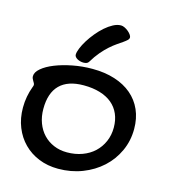

<svg xmlns="http://www.w3.org/2000/svg" viewBox="-112 -788 838 940"><g transform="rotate(15 307.0 -318.0)"><path d="M268.6 61Q215.3 61 170.7 43Q126 24.9 93.8 -7.6Q61.5 -40 43.5 -85Q25.4 -129.9 25.4 -184.1Q25.4 -213.4 30.5 -240.5Q35.6 -267.6 44.4 -291Q48.3 -300.3 48.3 -304.2Q48.3 -309.1 45.9 -313.5Q43.5 -317.9 40.5 -322.8Q37.6 -327.6 35.2 -333Q32.7 -338.4 32.7 -345.2Q32.7 -365.7 56.2 -385.5Q79.6 -405.3 118.2 -420.7Q156.7 -436 205.6 -445.6Q254.4 -455.1 305.7 -455.1Q368.7 -455.1 419.2 -439Q469.7 -422.9 505.1 -392.8Q540.5 -362.8 559.6 -319.8Q578.6 -276.9 578.6 -223.1Q578.6 -163.1 554.7 -111.1Q530.8 -59.1 489 -21Q447.3 17.1 390.6 39.1Q334 61 268.6 61ZM480.5 -204.1Q480.5 -242.2 467.3 -272.5Q454.1 -302.7 429.2 -323.5Q404.3 -344.2 367.9 -355.2Q331.5 -366.2 285.6 -366.2Q205.1 -366.2 164.3 -325.4Q123.5 -284.7 123.5 -204.1Q123.5 -165 135.7 -132.6Q147.9 -100.1 169.9 -76.9Q191.9 -53.7 222.4 -40.8Q252.9 -27.8 289.6 -27.8Q331.5 -27.8 366.7 -40.8Q401.9 -53.7 427 -77.1Q452.1 -100.6 466.3 -133.1Q480.5 -165.5 480.5 -204.1ZM442.9 -650.9Q442.9 -643.6 435.8 -636.7Q428.7 -629.9 416.7 -621.6Q404.8 -613.3 388.7 -602.3Q372.6 -591.3 354.7 -575.4Q336.9 -559.6 317.9 -537.4Q298.8 -515.1 280.8 -484.9Q276.9 -478 269.8 -475.6Q262.7 -473.1 253.9 -473.1Q245.6 -473.1 237.5 -475.3Q229.5 -477.5 222.9 -481.2Q216.3 -484.9 212.2 -490Q208 -495.1 208 -501Q208 -514.2 216.1 -533.9Q224.1 -553.7 237.5 -575.4Q251 -597.2 268.8 -618.9Q286.6 -640.6 306.4 -658Q326.2 -675.3 346.4 -686Q366.7 -696.8 385.7 -696.8Q394.5 -696.8 404.5 -691.9Q414.6 -687 423.1 -679.9Q431.6 -672.9 437.3 -664.8Q442.9 -656.7 442.9 -650.9Z"/></g></svg>

Font: Gochi Hand Cyrillic
Style: Regular
Weight: 400
Designer: Juan Pablo del Peral; Denis Ignatov
Foundry: Juan Pablo del Peral; Denis Ignatov
Version: Version 1.00 June 29, 2018, initial release